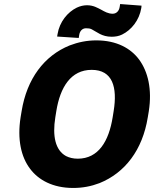

<svg xmlns="http://www.w3.org/2000/svg" viewBox="-20 -921 763 951"><path d="M82 -340C65 -232 84 -144 129 -85C170 -30 241 10 342 10C389 10 431 2 473 -14C599 -65 686 -178 712 -340L717 -370C734 -479 713 -566 669 -626C628 -681 559 -721 457 -721C410 -721 367 -712 325 -696C199 -645 113 -531 87 -370ZM263 -740 370 -733 372 -746C375 -768 388 -781 406 -781C418 -781 426 -780 434 -776C460 -763 484 -739 533 -739C551 -739 569 -742 585 -750C630 -772 670 -820 680 -882L681 -893L575 -901L573 -888C570 -866 556 -853 538 -853C516 -853 499 -863 481 -873C463 -882 443 -895 411 -895C394 -895 377 -891 360 -883C315 -861 275 -813 265 -752ZM254 -340 259 -371C278 -489 331 -575 434 -575C538 -575 562 -489 543 -371L538 -340C519 -222 468 -135 365 -135C342 -135 323 -140 307 -148C254 -177 239 -247 254 -340Z"/></svg>

Font: Asimov Pro
Style: UltObl
Weight: 900
Designer: Google
Version: Version 2.000980; 2014